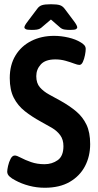

<svg xmlns="http://www.w3.org/2000/svg" viewBox="-20 -878 460 905"><path d="M191 7Q153 7 117 -2.5Q81 -12 52 -28Q36 -36 25 -46Q14 -56 14 -69Q14 -78 18 -96Q22 -114 30 -129.5Q38 -145 50 -145Q59 -145 78.5 -134.5Q98 -124 126.5 -114Q155 -104 190 -104Q225 -104 252 -123Q279 -142 279 -189Q279 -220 264 -240.5Q249 -261 224.5 -275.5Q200 -290 172 -305Q130 -328 97 -354Q64 -380 45 -417Q26 -454 26 -510Q26 -572 53 -616.5Q80 -661 127.5 -685Q175 -709 235 -709Q268 -709 302.5 -701Q337 -693 361 -678Q370 -673 377 -665.5Q384 -658 384 -647Q384 -636 380.5 -618Q377 -600 370.5 -586Q364 -572 354 -572Q346 -572 329 -578.5Q312 -585 289 -591.5Q266 -598 241 -598Q194 -598 172.5 -574.5Q151 -551 151 -519Q151 -486 168 -466.5Q185 -447 211.5 -432.5Q238 -418 267 -402Q308 -379 339 -353Q370 -327 387.5 -290.5Q405 -254 405 -199Q405 -141 380.5 -94.5Q356 -48 308.5 -20.5Q261 7 191 7ZM130 -737Q108 -737 101.5 -740.5Q95 -744 95 -749Q95 -753 98.5 -759.5Q102 -766 112 -779L155 -836Q164 -849 177.5 -853.5Q191 -858 220 -858Q249 -858 262.5 -853.5Q276 -849 286 -835L328 -779Q344 -758 344 -749Q344 -744 338 -740.5Q332 -737 311 -737Q298 -737 286 -738.5Q274 -740 265 -747L220 -786L173 -746Q165 -740 154 -738.5Q143 -737 130 -737Z"/></svg>

Font: Asap Condensed SemiBold
Style: Regular
Weight: 600
Width: 3
Designer: Pablo Cosgaya
Foundry: Omnibus-Type
Version: Version 3.001; ttfautohint (v1.8.4.7-5d5b)